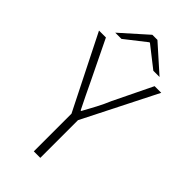

<svg xmlns="http://www.w3.org/2000/svg" viewBox="-257 -897 962 962"><g transform="rotate(45 223.5 -416.5)"><path d="M200 0V-267L3 -659H52L152 -453Q169 -417 186 -382Q203 -347 221 -311H225Q245 -347 263.5 -382Q282 -417 297 -453L397 -659H444L246 -267V0ZM68 -709 207 -833H243L382 -709H338L227 -796H223L112 -709Z"/></g></svg>

Font: Mada Light
Style: Regular
Weight: 300
Designer: Khaled Hosny
Version: Version 1.5